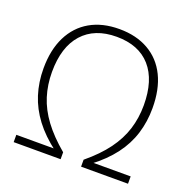

<svg xmlns="http://www.w3.org/2000/svg" viewBox="-126 -837 954 961"><g transform="rotate(20 350.5 -356.5)"><path d="M46 0V-39H256V-30Q187 -82 144 -139Q101 -196 80.5 -260.5Q60 -325 60 -398Q60 -497 95 -567.5Q130 -638 195 -675.5Q260 -713 351 -713Q441 -713 506.5 -675.5Q572 -638 606.5 -567.5Q641 -497 641 -397Q641 -325 621 -260.5Q601 -196 558 -139Q515 -82 446 -30V-39H655V0H405V-37Q474 -94 515.5 -150.5Q557 -207 576 -267.5Q595 -328 595 -396Q595 -529 532 -600.5Q469 -672 351 -672Q234 -672 170 -600.5Q106 -529 106 -396Q106 -328 125 -267.5Q144 -207 186 -150.5Q228 -94 296 -37V0Z"/></g></svg>

Font: Nunito Sans 10pt SemiCondensed ExtraLight
Style: Regular
Weight: 250
Width: 4
Designer: Vernon Adams
Foundry: Vernon Adams
Version: Version 3.101;gftools[0.9.27]